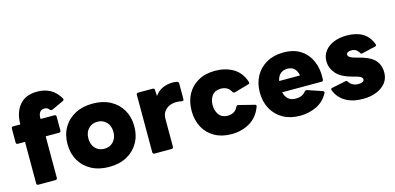

<svg xmlns="http://www.w3.org/2000/svg" viewBox="-70 -1182 3320 1615"><g transform="rotate(-15 1590.0 -374.5)"><path d="M105 0Q90 0 90 -16V-377H28Q12 -377 12 -393V-513Q12 -529 28 -529H90V-531Q90 -632 142 -695.5Q194 -759 297 -759Q361 -759 410.5 -732Q460 -705 493 -647Q499 -632 485 -626L383 -579Q370 -574 362 -584Q352 -597 342 -601.5Q332 -606 318 -606Q294 -606 280 -588.5Q266 -571 266 -536L267 -529H386Q402 -529 402 -513V-393Q402 -377 386 -377H270V-16Q270 0 254 0Z M721 10Q633 10 567.5 -25Q502 -60 466 -122.5Q430 -185 430 -266Q430 -347 466 -409Q502 -471 567.5 -506Q633 -541 721 -541Q810 -541 875 -506Q940 -471 976 -409Q1012 -347 1012 -266Q1012 -185 976 -122.5Q940 -60 875 -25Q810 10 721 10ZM721 -148Q770 -148 800 -181Q830 -214 830 -266Q830 -318 800 -350.5Q770 -383 721 -383Q672 -383 642 -350.5Q612 -318 612 -266Q612 -214 642 -181Q672 -148 721 -148Z M1117 0Q1101 0 1101 -16V-516Q1101 -531 1117 -531H1242Q1259 -531 1259 -516L1262 -462Q1289 -502 1330 -520Q1371 -538 1418 -538Q1429 -538 1438.5 -537Q1448 -536 1456 -534Q1470 -529 1470 -516V-379Q1470 -363 1452 -366Q1442 -368 1429.5 -369.5Q1417 -371 1401 -371Q1375 -371 1347 -359.5Q1319 -348 1300 -323Q1281 -298 1281 -259V-16Q1281 0 1265 0Z M1786 10Q1702 10 1640 -25Q1578 -60 1544.5 -122Q1511 -184 1511 -266Q1511 -348 1544.5 -409.5Q1578 -471 1640 -506Q1702 -541 1786 -541Q1875 -541 1942.5 -502.5Q2010 -464 2039 -378Q2044 -361 2028 -358L1904 -323Q1890 -320 1883 -333Q1869 -359 1847 -371Q1825 -383 1796 -383Q1745 -383 1719.5 -349.5Q1694 -316 1694 -266Q1694 -217 1719.5 -182.5Q1745 -148 1796 -148Q1824 -148 1847 -160.5Q1870 -173 1883 -201Q1891 -215 1903 -212L2038 -178Q2055 -175 2048 -158Q2017 -73 1946.5 -31.5Q1876 10 1786 10Z M2383 10Q2299 10 2236.5 -25Q2174 -60 2139.5 -122.5Q2105 -185 2105 -266Q2105 -347 2139.5 -409Q2174 -471 2236.5 -506Q2299 -541 2383 -541Q2472 -541 2532 -502Q2592 -463 2621.5 -394.5Q2651 -326 2646 -235Q2645 -220 2629 -220H2287Q2307 -139 2384 -139Q2444 -139 2472 -177Q2481 -187 2493 -184L2621 -141Q2636 -134 2629 -120Q2592 -52 2525.5 -21Q2459 10 2383 10ZM2381 -400Q2304 -400 2287 -318H2469Q2453 -400 2381 -400Z M2931 10Q2841 10 2780 -26Q2719 -62 2693 -129Q2687 -144 2704 -147L2824 -172Q2837 -175 2844 -163Q2858 -141 2879 -131Q2900 -121 2925 -121Q2948 -121 2962 -128Q2976 -135 2976 -149Q2976 -160 2964.5 -169Q2953 -178 2920 -187L2900 -192Q2797 -219 2755.5 -267.5Q2714 -316 2714 -377Q2714 -425 2741.5 -462Q2769 -499 2818.5 -520Q2868 -541 2932 -541Q3017 -541 3071.5 -508.5Q3126 -476 3151 -408Q3157 -392 3140 -389L3024 -362Q3011 -359 3005 -372Q2994 -391 2978.5 -400.5Q2963 -410 2939 -410Q2921 -410 2909 -403.5Q2897 -397 2897 -383Q2897 -358 2956 -343L2975 -338Q3080 -312 3120 -269Q3160 -226 3160 -158Q3160 -107 3130.5 -69.5Q3101 -32 3049.5 -11Q2998 10 2931 10Z"/></g></svg>

Font: LINE Seed Sans ExtraBold
Style: Regular
Weight: 800
Designer: LINE VX Design & Dalton Maag Ltd & Sandoll Inc
Foundry: Dalton Maag Ltd
Version: Version 1.003